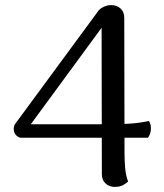

<svg xmlns="http://www.w3.org/2000/svg" viewBox="-20 -722 643 754"><path d="M469 -120Q469 -91 471.5 -62Q474 -33 483 -9Q477 -3 464 4.5Q451 12 431 12Q409 12 394.5 -1.5Q380 -15 380 -38L379 -613L101 -234H416Q453 -234 490.5 -236.5Q528 -239 565 -247Q574 -232 572.5 -213Q571 -194 561 -181H60Q47 -185 40.5 -194.5Q34 -204 34 -216Q34 -228 40 -236L366 -679Q371 -687 386 -694.5Q401 -702 416 -702Q439 -702 453.5 -688.5Q468 -675 468 -652Z"/></svg>

Font: Arima Thin Medium
Style: Regular
Weight: 500
Version: Version 1.100